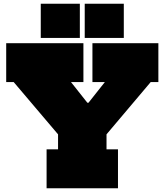

<svg xmlns="http://www.w3.org/2000/svg" viewBox="-20 -1002 876 1022"><path d="M782 -565 542 -281H294L53 -565H13V-772H424V-565H358L506 -378L399 -455H497L390 -378L538 -565H472V-772H823V-565ZM547 -389V-207H608V0H228V-207H289V-389ZM197 -982H405V-800H197ZM431 -982H639V-800H431Z"/></svg>

Font: Hepta Slab Black
Style: Regular
Weight: 900
Designer: Michael LaGattuta
Foundry: Michael LaGattuta
Version: Version 1.102